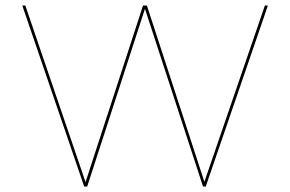

<svg xmlns="http://www.w3.org/2000/svg" viewBox="-20 -678 1055 698"><path d="M954 -658 728 0H718L507 -646L297 0H286L61 -658H72L291 -16L500 -658H514L723 -17L943 -658Z"/></svg>

Font: Ysabeau SC Hairline
Style: Regular
Weight: 100
Designer: Christian Thalmann (Catharsis Fonts)
Version: Version 0.003